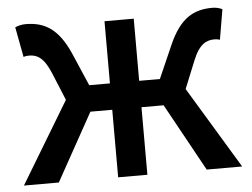

<svg xmlns="http://www.w3.org/2000/svg" viewBox="-45 -619 883 674"><g transform="rotate(-5 397.0 -282.0)"><path d="M13 0H136L268 -238H345V0H448V-238H526L657 0H782L608 -288L647 -384C670 -442 696 -453 724 -453C732 -453 736 -452 743 -450L761 -556C752 -561 738 -564 726 -564C660 -564 612 -538 572 -447L521 -331H448V-550H345V-331H272L222 -447C182 -538 133 -564 68 -564C55 -564 42 -561 31 -556L51 -450C58 -452 62 -453 70 -453C98 -453 122 -442 146 -384L186 -287Z"/></g></svg>

Font: Kinto Sans Med
Style: Regular
Weight: 500
Designer: Authors: Ryoko NISHIZUKA  (kana & ideographs); Paul D. Hunt (Latin, Greek & Cyrillic); Wenlong ZHANG  (bopomofo); Sandol
Foundry: Adobe Systems Incorporated, ookami Inc.
Version: Version 0.001